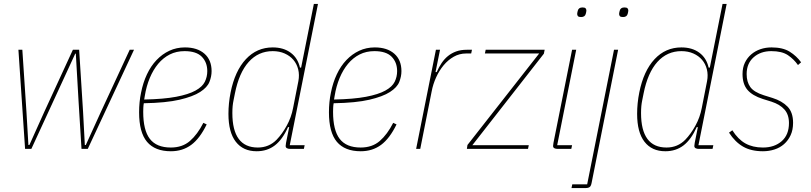

<svg xmlns="http://www.w3.org/2000/svg" viewBox="-20 -760 4138 980"><path d="M74 -506H94L115 -189L125 -20H130L206 -189L352 -506H384L404 -189L413 -20H418L495 -189L642 -506H664L428 0H396L381 -243L367 -486H364L252 -243L140 0H108Z M852 12Q771 12 730.5 -36Q690 -84 690 -187Q690 -213 692.5 -238.5Q695 -264 700 -287Q710 -338 730 -380.5Q750 -423 779 -453.5Q808 -484 844.5 -501Q881 -518 924 -518Q987 -518 1023.5 -486Q1060 -454 1060 -397Q1060 -370 1049 -342Q1038 -314 1001.5 -290.5Q965 -267 896.5 -251Q828 -235 714 -233Q712 -222 711.5 -209.5Q711 -197 711 -189Q711 -95 745 -51Q779 -7 852 -7Q911 -7 949.5 -40.5Q988 -74 1018 -133L1035 -125Q1000 -53 956 -20.5Q912 12 852 12ZM922 -499Q880 -499 846.5 -482Q813 -465 787.5 -434.5Q762 -404 744.5 -362Q727 -320 719 -270L716 -252Q816 -254 879 -266Q942 -278 977.5 -297.5Q1013 -317 1025.5 -342.5Q1038 -368 1038 -397Q1038 -442 1010 -470.5Q982 -499 922 -499Z M1461 0Q1451 0 1444.5 -3.5Q1438 -7 1438 -15Q1438 -21 1440 -31L1456 -111H1450Q1422 -48 1383 -18Q1344 12 1290 12Q1221 12 1183.5 -36.5Q1146 -85 1146 -179Q1146 -233 1157 -288Q1179 -398 1235 -458Q1291 -518 1372 -518Q1427 -518 1463.5 -491Q1500 -464 1511 -415H1517L1582 -740H1603L1459 -19H1535L1531 0ZM1296 -7Q1353 -7 1392 -47Q1420 -76 1443.5 -118.5Q1467 -161 1476 -209L1503 -346Q1509 -378 1502 -406Q1495 -434 1477.5 -454.5Q1460 -475 1433 -487Q1406 -499 1372 -499Q1299 -499 1249.5 -444Q1200 -389 1179 -283L1172 -248Q1169 -234 1167.5 -218.5Q1166 -203 1166 -183Q1166 -7 1296 -7Z M1821 12Q1740 12 1699.5 -36Q1659 -84 1659 -187Q1659 -213 1661.5 -238.5Q1664 -264 1669 -287Q1679 -338 1699 -380.5Q1719 -423 1748 -453.5Q1777 -484 1813.5 -501Q1850 -518 1893 -518Q1956 -518 1992.5 -486Q2029 -454 2029 -397Q2029 -370 2018 -342Q2007 -314 1970.5 -290.5Q1934 -267 1865.5 -251Q1797 -235 1683 -233Q1681 -222 1680.5 -209.5Q1680 -197 1680 -189Q1680 -95 1714 -51Q1748 -7 1821 -7Q1880 -7 1918.5 -40.5Q1957 -74 1987 -133L2004 -125Q1969 -53 1925 -20.5Q1881 12 1821 12ZM1891 -499Q1849 -499 1815.5 -482Q1782 -465 1756.5 -434.5Q1731 -404 1713.5 -362Q1696 -320 1688 -270L1685 -252Q1785 -254 1848 -266Q1911 -278 1946.5 -297.5Q1982 -317 1994.5 -342.5Q2007 -368 2007 -397Q2007 -442 1979 -470.5Q1951 -499 1891 -499Z M2104 0 2205 -506H2226L2203 -392H2209Q2220 -417 2234 -438Q2248 -459 2266.5 -474Q2285 -489 2308.5 -497.5Q2332 -506 2363 -506H2389L2385 -487H2359Q2325 -487 2296 -470.5Q2267 -454 2244.5 -427Q2222 -400 2206 -365Q2190 -330 2183 -292L2125 0Z M2363 0 2366 -20 2732 -487H2455L2459 -506H2760L2756 -486L2391 -19H2679L2675 0Z M2946 -673Q2934 -673 2930 -677.5Q2926 -682 2926 -689Q2926 -691 2927 -696.5Q2928 -702 2929 -705Q2933 -722 2953 -722Q2965 -722 2969 -717.5Q2973 -713 2973 -706Q2973 -704 2972 -698.5Q2971 -693 2970 -690Q2966 -673 2946 -673ZM2826 0Q2816 0 2809.5 -3.5Q2803 -7 2803 -15Q2803 -21 2805 -31L2900 -506H2921L2824 -19H2900L2896 0Z M3114 -506H3135L3000 172Q2997 189 2990 194.5Q2983 200 2966 200H2897L2901 181H2977ZM3160 -673Q3148 -673 3144 -677.5Q3140 -682 3140 -689Q3140 -691 3141 -696.5Q3142 -702 3143 -705Q3147 -722 3167 -722Q3179 -722 3183 -717.5Q3187 -713 3187 -706Q3187 -704 3186 -698.5Q3185 -693 3184 -690Q3180 -673 3160 -673Z M3547 0Q3537 0 3530.5 -3.5Q3524 -7 3524 -15Q3524 -21 3526 -31L3542 -111H3536Q3508 -48 3469 -18Q3430 12 3376 12Q3307 12 3269.5 -36.5Q3232 -85 3232 -179Q3232 -233 3243 -288Q3265 -398 3321 -458Q3377 -518 3458 -518Q3513 -518 3549.5 -491Q3586 -464 3597 -415H3603L3668 -740H3689L3545 -19H3621L3617 0ZM3382 -7Q3439 -7 3478 -47Q3506 -76 3529.5 -118.5Q3553 -161 3562 -209L3589 -346Q3595 -378 3588 -406Q3581 -434 3563.5 -454.5Q3546 -475 3519 -487Q3492 -499 3458 -499Q3385 -499 3335.5 -444Q3286 -389 3265 -283L3258 -248Q3255 -234 3253.5 -218.5Q3252 -203 3252 -183Q3252 -7 3382 -7Z M3874 12Q3814 12 3773 -11.5Q3732 -35 3701 -83L3718 -95Q3747 -49 3784.5 -28Q3822 -7 3874 -7Q3933 -7 3970 -39.5Q4007 -72 4007 -132Q4007 -175 3984 -201Q3961 -227 3918 -241L3873 -255Q3820 -272 3795 -301.5Q3770 -331 3770 -382Q3770 -415 3782 -440Q3794 -465 3814.5 -482.5Q3835 -500 3861.5 -509Q3888 -518 3918 -518Q3976 -518 4011 -496Q4046 -474 4069 -442L4053 -428Q4032 -458 4001.5 -478.5Q3971 -499 3917 -499Q3862 -499 3826.5 -467.5Q3791 -436 3791 -382Q3791 -342 3809.5 -316Q3828 -290 3878 -274L3923 -260Q3971 -245 3999.5 -216Q4028 -187 4028 -133Q4028 -97 4015.5 -70Q4003 -43 3982 -24.5Q3961 -6 3933 3Q3905 12 3874 12Z"/></svg>

Font: IBM Plex Sans Cond Thin
Style: Italic
Weight: 100
Width: 3
Italic angle: -11°
Designer: Mike Abbink, Paul van der Laan, Pieter van Rosmalen
Foundry: Bold Monday
Version: Version 1.3